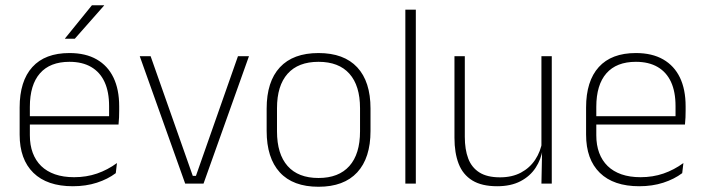

<svg xmlns="http://www.w3.org/2000/svg" viewBox="-20 -701 2686 733"><path d="M258 10Q160 10 107.5 -41.2Q55 -92.5 55 -187V-290.5Q55 -391.5 103.5 -445Q152 -498.5 245 -498.5Q307 -498.5 349.2 -474.2Q391.5 -450 413.2 -404.8Q435 -359.5 435 -295.5V-278Q435 -265.5 434.5 -252.8Q434 -240 432.5 -225.5H396Q396.5 -245.5 396.5 -263.2Q396.5 -281 396.5 -296Q396.5 -350.5 379.2 -388Q362 -425.5 328.2 -445.2Q294.5 -465 245 -465Q171 -465 132.5 -421Q94 -377 94 -293V-245V-239V-184.5Q94 -147 105 -117.5Q116 -88 137.2 -67.2Q158.5 -46.5 190 -35.5Q221.5 -24.5 263 -24.5Q310 -24.5 350.5 -38.5Q391 -52.5 426.5 -78.5L422 -40Q391.5 -17 349.8 -3.5Q308 10 258 10ZM422.5 -225.5H75V-257.5H422.5ZM228 -554 331 -681H377.5V-680L265.5 -553H228Z M716 -29.5H728L888.5 -486.5H930.5L757 0H687L513.5 -486.5H555Z M1196 12Q1098.5 12 1048.2 -43Q998 -98 998 -201V-286.5Q998 -389.5 1048.5 -444Q1099 -498.5 1196 -498.5Q1293 -498.5 1343.8 -444Q1394.5 -389.5 1394.5 -286.5V-201Q1394.5 -98 1343.8 -43Q1293 12 1196 12ZM1196 -21.5Q1273 -21.5 1313.8 -67.2Q1354.5 -113 1354.5 -199.5V-288Q1354.5 -374 1314 -419.5Q1273.5 -465 1196 -465Q1118.5 -465 1078 -419.5Q1037.5 -374 1037.5 -288V-199.5Q1037.5 -113 1078 -67.2Q1118.5 -21.5 1196 -21.5Z M1567.5 0H1527.5V-664H1567.5Z M1715 -486.5H1754.5V-178.5Q1754.5 -130.5 1767.5 -96Q1780.5 -61.5 1810 -42.8Q1839.5 -24 1889 -24Q1935 -24 1968.8 -42Q2002.5 -60 2023.2 -91.2Q2044 -122.5 2050.5 -162.5L2061.5 -130.5H2051.5Q2046 -93 2025 -60.8Q2004 -28.5 1967.2 -9.2Q1930.5 10 1878 10Q1819 10 1783 -12.2Q1747 -34.5 1731 -75.8Q1715 -117 1715 -175ZM2047 -486.5H2086.5V0H2047L2049.5 -123.5L2047 -125.5Z M2420.5 10Q2322.5 10 2270 -41.2Q2217.5 -92.5 2217.5 -187V-290.5Q2217.5 -391.5 2266 -445Q2314.5 -498.5 2407.5 -498.5Q2469.5 -498.5 2511.8 -474.2Q2554 -450 2575.8 -404.8Q2597.5 -359.5 2597.5 -295.5V-278Q2597.5 -265.5 2597 -252.8Q2596.5 -240 2595 -225.5H2558.5Q2559 -245.5 2559 -263.2Q2559 -281 2559 -296Q2559 -350.5 2541.8 -388Q2524.5 -425.5 2490.8 -445.2Q2457 -465 2407.5 -465Q2333.5 -465 2295 -421Q2256.5 -377 2256.5 -293V-245V-239V-184.5Q2256.5 -147 2267.5 -117.5Q2278.5 -88 2299.8 -67.2Q2321 -46.5 2352.5 -35.5Q2384 -24.5 2425.5 -24.5Q2472.5 -24.5 2513 -38.5Q2553.5 -52.5 2589 -78.5L2584.5 -40Q2554 -17 2512.2 -3.5Q2470.5 10 2420.5 10ZM2585 -225.5H2237.5V-257.5H2585Z"/></svg>

Font: Anek Kannada ExtraLight
Style: Regular
Weight: 250
Version: Version 1.003